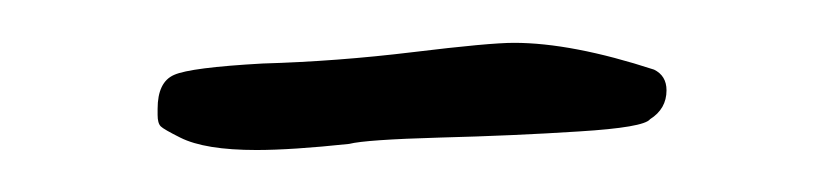

<svg xmlns="http://www.w3.org/2000/svg" viewBox="-20 -367 386 91"><path d="M54.7 -312.5Q54.7 -308.6 56.2 -307.1Q57.6 -305.7 65.4 -301.8Q77.1 -295.9 101.6 -295.9Q118.2 -295.9 145.5 -298.8Q153.3 -300.8 188.5 -301.8Q223.6 -302.7 254.4 -304.7Q285.2 -306.6 288.1 -310.5Q295.9 -315.4 295.9 -324.2Q295.9 -331.1 290 -334Q251 -346.7 223.6 -346.7Q211.9 -346.7 175.8 -342.3Q139.6 -337.9 104.5 -336.9Q70.3 -335 62.5 -331.5Q54.7 -328.1 54.7 -315.4Q54.7 -314.5 54.7 -313.5Q54.7 -312.5 54.7 -312.5Z"/></svg>

Font: 辰宇落雁體 Thin
Style: Regular
Weight: 100
Designer: Written by Liu, Wei-Chen; Created by Wang, Li-Yu.
Foundry: New Value
Version: Version 1.000